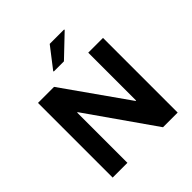

<svg xmlns="http://www.w3.org/2000/svg" viewBox="-234 -1078 1251 1251"><g transform="rotate(-45 391.5 -453.0)"><path d="M92 0V-688H240L551 -247H555V-688H691V0H556L232 -463H228V0ZM309 -760V-765L418 -906H551V-901L403 -760Z"/></g></svg>

Font: Saira SemiExpanded SemiBold
Style: Regular
Weight: 600
Width: 6
Designer: Hector Gatti with collaboration of the Omnibus-Type team
Foundry: Omnibus-Type
Version: Version 1.101